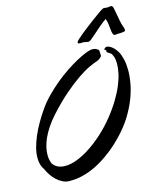

<svg xmlns="http://www.w3.org/2000/svg" viewBox="-133 -974 920 1082"><g transform="rotate(-15 327.5 -433.0)"><path d="M491.2 -627Q491.2 -623 487.8 -618.7Q484.4 -614.3 479.2 -610.4Q474.1 -606.4 468.3 -603.5Q462.4 -600.6 457 -599.1Q442.9 -594.7 414.6 -581.8Q386.2 -568.8 347.2 -542.5Q308.1 -516.1 259.3 -474.4Q210.4 -432.6 154.8 -371.1Q127.4 -340.8 108.4 -311.8Q89.4 -282.7 77.6 -256.3Q65.9 -230 60.5 -206.1Q55.2 -182.1 55.2 -162.1Q55.2 -131.3 65.9 -108.9Q78.1 -91.8 96.2 -84Q114.3 -76.2 137.2 -76.2Q168.5 -76.2 205.8 -90.3Q243.2 -104.5 283 -130.4Q322.8 -156.2 362.8 -192.4Q402.8 -228.5 439 -272.9Q475.6 -318.4 500.2 -359.6Q524.9 -400.9 539.8 -437.3Q554.7 -473.6 560.8 -504.2Q566.9 -534.7 566.9 -558.1Q566.9 -581.5 561.8 -597.4Q556.6 -613.3 548.8 -621.1Q543.5 -625.5 538.1 -628.2Q532.7 -630.9 528.8 -634.8Q526.9 -637.7 526.9 -638.2Q526.9 -639.6 527.3 -641.1Q527.8 -642.6 527.8 -644Q527.8 -646 525.9 -647Q522.9 -648.4 520 -651.4Q517.1 -654.3 517.1 -655.8Q517.1 -657.2 519 -657.2H521Q522.9 -657.2 523.7 -658.4Q524.4 -659.7 525.6 -661.1Q526.9 -662.6 528.6 -663.8Q530.3 -665 534.2 -665Q537.6 -665 544.2 -663.1Q550.8 -661.1 559.1 -655.8Q567.4 -650.4 576.7 -640.6Q585.9 -630.9 595.2 -615.2Q605.5 -596.2 611.8 -568.4Q618.2 -540.5 618.2 -505.9Q618.2 -469.7 610.4 -427.5Q602.5 -385.3 585 -340.6Q567.4 -295.9 539.3 -250.2Q511.2 -204.6 470.2 -161.1Q430.2 -118.7 392.8 -89.4Q355.5 -60.1 322 -40.8Q288.6 -21.5 259.5 -10.7Q230.5 0 207 5.1Q183.6 10.3 166 11.2Q148.4 12.2 138.2 12.2Q117.7 12.2 99.1 3.2Q80.6 -5.9 64.7 -20.3Q48.8 -34.7 36.4 -53.2Q23.9 -71.8 16.1 -90.8Q5.4 -105 0.7 -122.3Q-3.9 -139.6 -3.9 -160.2Q-3.9 -188 4.4 -219.5Q12.7 -251 26.9 -283.9Q41 -316.9 60.1 -350.1Q79.1 -383.3 101.1 -415Q125.5 -450.7 157.5 -483.4Q189.5 -516.1 224.1 -544.7Q258.8 -573.2 293.9 -596.7Q329.1 -620.1 359.9 -636.7Q390.6 -653.3 414.8 -662.6Q439 -671.9 452.1 -671.9Q460 -671.9 464.1 -671.1Q468.3 -670.4 470.9 -669.2Q473.6 -668 475.8 -666.5Q478 -665 481.9 -663.1Q488.3 -660.2 489.3 -656Q490.2 -651.9 490.2 -646Q490.2 -639.2 490.7 -635Q491.2 -630.9 491.2 -627ZM553.2 -868.2Q558.6 -871.1 565.2 -875.2Q571.8 -879.4 576.2 -879.4Q578.6 -879.4 586.2 -878.4Q593.8 -877.4 596.2 -877.4Q597.7 -877.4 604.2 -878.4Q610.8 -879.4 612.3 -879.4Q613.3 -879.4 618.2 -879.2Q623 -878.9 624 -877.4Q627 -873 628.2 -870.6Q629.4 -868.2 630.9 -860.4Q632.3 -852.5 635.3 -836.7Q638.2 -820.8 644 -790Q648.4 -765.6 653.8 -752.4Q659.2 -739.3 659.2 -731.4Q659.2 -727.1 658.2 -725.1Q657.7 -723.6 654.3 -722.4Q650.9 -721.2 646 -720.5Q641.1 -719.7 636.5 -719.5Q631.8 -719.2 628.9 -719.2Q620.6 -719.2 613.3 -718.8Q606 -718.3 599.1 -717.3Q590.3 -717.3 586.9 -726.3Q583.5 -735.4 582 -749.8Q580.6 -764.2 578.6 -782Q576.7 -799.8 570.3 -817.4Q551.3 -804.7 531.5 -787.8Q511.7 -771 494.4 -755.4Q477.1 -739.7 463.9 -729Q450.7 -718.3 444.3 -718.3Q442.4 -718.3 439 -718.8Q435.5 -719.2 432.1 -720Q428.7 -720.7 425.5 -721.2Q422.4 -721.7 420.9 -722.2Q419.4 -722.2 417 -722.7Q414.6 -723.1 413.1 -723.1Q410.2 -723.1 406.7 -722.7Q403.3 -722.2 399.9 -722.2Q394 -722.2 388.7 -723.4Q383.3 -724.6 383.3 -729Q383.3 -730 383.3 -731.2Q383.3 -732.4 384.3 -733.4Q385.7 -737.3 396 -746.8Q406.2 -756.3 421.9 -769.3Q437.5 -782.2 456.3 -796.6Q475.1 -811 493.4 -824.7Q511.7 -838.4 527.6 -849.9Q543.5 -861.3 553.2 -868.2Z"/></g></svg>

Font: Oregano
Style: Italic
Weight: 400
Italic angle: -12°
Designer: Astigmatic (AOETI)
Foundry: Astigmatic (AOETI)
Version: Version 1.000